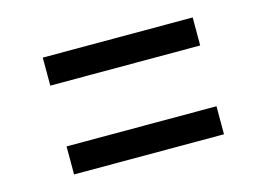

<svg xmlns="http://www.w3.org/2000/svg" viewBox="-59 -601 787 566"><g transform="rotate(-15 334.5 -318.0)"><path d="M563 -496.5V-411H105.5V-496.5ZM563 -225.5V-140H105.5V-225.5Z"/></g></svg>

Font: Merriweather 28pt
Style: Bold
Weight: 700
Version: Version 2.100